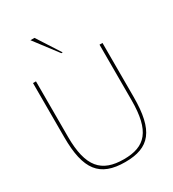

<svg xmlns="http://www.w3.org/2000/svg" viewBox="-229 -1093 1111 1230"><g transform="rotate(-30 327.0 -478.0)"><path d="M70 -322C70 -82 142 12 330 12C510 12 584 -75 584 -322V-722H562V-312C562 -84 490 -8 331 -8C168 -8 92 -88 92 -312V-722H70ZM333 -797 223 -968H193L323 -797Z"/></g></svg>

Font: Perun Thin
Style: Regular
Weight: 100
Foundry: Copyright (c) Stefan Peev, Context Ltd, 2016
Version: Version 1.089